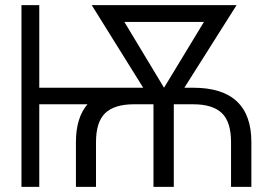

<svg xmlns="http://www.w3.org/2000/svg" viewBox="-20 -727 1083 747"><path d="M63.5 -707H132.8V-385.7H537.1L336.9 -707H900.4L697.3 -385.7H731.4Q958 -385.7 958 -173.8V0H878.9V-173.8Q878.9 -252.9 843 -287.1Q807.1 -321.3 731.4 -321.3H656.2V0H577.1V-321.3H501Q425.8 -321.3 389.6 -287.1Q353.5 -252.9 353.5 -173.8V0H275.4V-173.8Q275.4 -269 320.3 -321.3H132.8V0H63.5ZM618.2 -385.7 773.4 -641.6H463.9Z"/></svg>

Font: Pretendard Light
Style: Regular
Weight: 300
Designer: Base glyphs from Inter by Rasmus Andersson; Hangeul glyphs from Noto Sans CJK(Source Han Sans) by Jang Soo-young and Kan
Foundry: Kil Hyung-jin
Version: Version 1.309